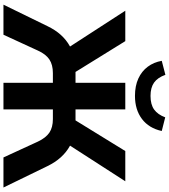

<svg xmlns="http://www.w3.org/2000/svg" viewBox="47 -1024 977 1111"><g transform="rotate(90 535.5 -468.5)"><path d="M7 0 131 -254Q153 -300 182 -332Q211 -364 247 -384Q283 -404 328 -411L261 -367L42 -705H218L408 -398L383 -417H459V-705H613V-417H690L665 -398L854 -705H1029L811 -367L744 -411Q789 -404 825 -384Q861 -364 890 -332Q919 -300 941 -255L1065 0H891L799 -200Q777 -246 747 -266Q717 -286 669 -286H613V0H459V-286H403Q355 -286 324.5 -266Q294 -246 273 -200L181 0ZM535 -761Q477 -761 434.5 -780.5Q392 -800 366 -835Q340 -870 332 -916L413 -937Q429 -892 458 -871.5Q487 -851 535 -851Q585 -851 614 -872Q643 -893 659 -936L738 -916Q722 -842 668.5 -801.5Q615 -761 535 -761Z"/></g></svg>

Font: Nunito Sans 10pt ExtraBold
Style: Regular
Weight: 800
Designer: Vernon Adams
Foundry: Vernon Adams
Version: Version 3.101;gftools[0.9.27]